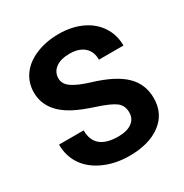

<svg xmlns="http://www.w3.org/2000/svg" viewBox="-169 -853 952 994"><g transform="rotate(-30 307.5 -356.0)"><path d="M432.1 -186.5Q432.1 -228 402.8 -250.2Q373.5 -272.5 297.4 -297.1Q221.2 -321.8 176.8 -345.7Q55.7 -411.1 55.7 -522Q55.7 -579.6 88.1 -624.8Q120.6 -669.9 181.4 -695.3Q242.2 -720.7 317.9 -720.7Q394 -720.7 453.6 -693.1Q513.2 -665.5 546.1 -615.2Q579.1 -564.9 579.1 -501H432.6Q432.6 -549.8 401.9 -576.9Q371.1 -604 315.4 -604Q261.7 -604 231.9 -581.3Q202.1 -558.6 202.1 -521.5Q202.1 -486.8 237.1 -463.4Q272 -439.9 339.8 -419.4Q464.8 -381.8 522 -326.2Q579.1 -270.5 579.1 -187.5Q579.1 -95.2 509.3 -42.7Q439.5 9.8 321.3 9.8Q239.3 9.8 171.9 -20.3Q104.5 -50.3 69.1 -102.5Q33.7 -154.8 33.7 -223.6H180.7Q180.7 -106 321.3 -106Q373.5 -106 402.8 -127.2Q432.1 -148.4 432.1 -186.5Z"/></g></svg>

Font: Vazir
Style: Bold
Weight: 700
Designer: Saber Rastikerdar
Foundry: Saber Rastikerdar
Version: Version 30.0.0